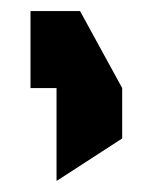

<svg xmlns="http://www.w3.org/2000/svg" viewBox="-20 -169 271 341"><path d="M34.2 -12.6V-149.3H122.2L197 -12.6ZM80.4 151.8V-12.6H197V76.9L81.4 151.8Z"/></svg>

Font: Foldit Thin
Style: Regular
Weight: 100
Designer: Sophia Tai
Foundry: Sophia Tai
Version: Version 1.003